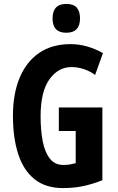

<svg xmlns="http://www.w3.org/2000/svg" viewBox="-20 -1042 603 979"><path d="M280 -494H502V-123Q451 -103 404 -93Q357 -83 301 -83Q213 -83 156.5 -128Q100 -173 73 -256Q46 -339 46 -452Q46 -563 80 -645Q114 -727 179.5 -772Q245 -817 340 -817Q384 -817 426.5 -804.5Q469 -792 505 -771L465 -660Q439 -679 408 -689.5Q377 -700 344 -700Q277 -700 232 -637.5Q187 -575 187 -448Q187 -377 198 -321Q209 -265 234.5 -233Q260 -201 302 -201Q325 -201 337 -203.5Q349 -206 366 -210V-374H280ZM318 -1022Q355 -1022 371.5 -1003Q388 -984 388 -948Q388 -875 318 -875Q248 -875 248 -948Q248 -1022 318 -1022Z"/></svg>

Font: Noto Sans Kannada UI ExtraCondensed
Style: Bold
Weight: 700
Width: 2
Designer: Jelle Bosma - Monotype Design Team
Foundry: Monotype Imaging Inc.
Version: Version 2.005; ttfautohint (v1.8.4.7-5d5b)